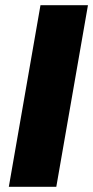

<svg xmlns="http://www.w3.org/2000/svg" viewBox="-20 -720 359 740"><path d="M14 0H197L319 -700H136Z"/></svg>

Font: Fixel Text 20240404 ExtraBold
Style: Italic
Weight: 800
Width: 4
Italic angle: -10°
Designer: AlfaBravo + MacPaw
Foundry: Kyrylo Tkachov, Marchela Mozhyna, Serhii Makarenko, Maria Weinstein, Zakhar Kryvoshyya
Version: Version 1.211;Glyphs 3.2 (3225)